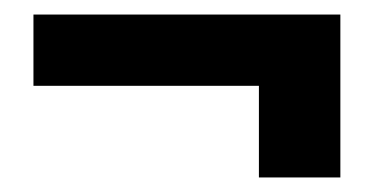

<svg xmlns="http://www.w3.org/2000/svg" viewBox="-20 -420 517 264"><path d="M26 -302H336V-176H448V-400H26Z"/></svg>

Font: Asimov Pro
Style: Blk
Weight: 900
Designer: Google
Version: Version 2.000980; 2014